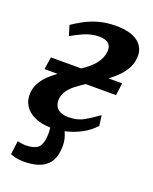

<svg xmlns="http://www.w3.org/2000/svg" viewBox="-145 -648 746 939"><g transform="rotate(20 228.0 -178.5)"><path d="M92.5 211Q71 210.5 54.2 206.8Q37.5 203 25.5 198L34.5 127.5Q43.5 129.5 56 131.2Q68.5 133 74.5 133Q113.5 133 135 119.8Q156.5 106.5 161.5 66.5Q163.5 52 163 33.2Q162.5 14.5 159.5 0L160 -45.5H207Q226.5 -16.5 240 18.8Q253.5 54 248.5 97.5Q244 141 222.8 166Q201.5 191 168 201.2Q134.5 211.5 92.5 211ZM166.5 10Q115 10 79.2 -6.5Q43.5 -23 26 -51.5Q8.5 -80 11.5 -117Q14 -149.5 31.5 -176.5Q49 -203.5 76 -226.2Q103 -249 134.2 -269.2Q165.5 -289.5 195.5 -307.5Q243 -337 268.5 -368.2Q294 -399.5 297 -435Q298.5 -454.5 291.5 -466.5Q284.5 -478.5 270.5 -484.2Q256.5 -490 236.5 -490Q194 -490 156 -473Q118 -456 94 -441L78 -494Q101.5 -510 132.2 -527Q163 -544 203.5 -555.8Q244 -567.5 295 -567.5Q372 -567.5 410.2 -537Q448.5 -506.5 444 -455Q441 -419.5 422.5 -390.5Q404 -361.5 375.8 -337Q347.5 -312.5 316 -291.5Q284.5 -270.5 255.5 -252Q226.5 -233 204 -215.5Q181.5 -198 168.5 -178.8Q155.5 -159.5 153 -135Q152 -118 158.2 -102.5Q164.5 -87 181.5 -77.5Q198.5 -68 228.5 -68Q273 -68 306.2 -87Q339.5 -106 376.5 -133L384 -80Q357 -49.5 320.2 -29.5Q283.5 -9.5 243.8 0.2Q204 10 166.5 10ZM37 -249 47 -313.5H418L409 -249Z"/></g></svg>

Font: Merriweather
Style: Bold Italic
Weight: 700
Italic angle: -7.8°
Version: Version 2.101